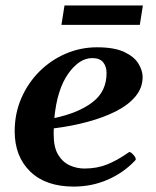

<svg xmlns="http://www.w3.org/2000/svg" viewBox="-20 -668 571 702"><path d="M501.5 -386.7Q501.5 -346.7 475.1 -315.2Q448.7 -283.7 403.1 -260.7Q357.4 -237.8 299.1 -222.2Q240.7 -206.5 176.8 -198.7Q176.3 -193.4 176.3 -187.5Q176.3 -181.6 176.3 -175.8Q176.3 -128.9 192.9 -101.8Q209.5 -74.7 235.4 -63.2Q261.2 -51.8 288.6 -51.8Q334 -51.8 370.8 -66.4Q407.7 -81.1 446.8 -108.4Q449.2 -109.9 451.2 -111.3Q453.1 -112.8 455.6 -111.8Q459.5 -110.8 467 -102.8Q474.6 -94.7 475.6 -89.4Q475.6 -88.4 476.1 -87.9Q476.6 -87.4 476.6 -86.4Q476.6 -84.5 475.3 -83Q474.1 -81.5 473.1 -80.1Q430.7 -35.6 373 -10.7Q315.4 14.2 249.5 14.2Q147 14.2 90.3 -41Q33.7 -96.2 33.7 -188Q33.7 -253.4 58.1 -309.3Q82.5 -365.2 124.5 -407Q166.5 -448.7 220.7 -471.9Q274.9 -495.1 335 -495.1Q397.9 -495.1 434.6 -477.8Q471.2 -460.4 486.3 -435.1Q501.5 -409.7 501.5 -386.7ZM317.4 -455.6Q269.5 -455.6 229 -397.9Q188.5 -340.3 178.7 -236.3Q268.1 -255.4 319.1 -294.9Q370.1 -334.5 369.6 -401.9Q369.6 -424.8 357.2 -440.2Q344.7 -455.6 317.4 -455.6ZM204.6 -577.1 215.8 -647.9H502.4L491.2 -577.1Z"/></svg>

Font: Gelasio SemiBold
Style: Italic
Weight: 600
Italic angle: -8.5°
Designer: Eben Sorkin
Foundry: Eben Sorkin
Version: Version 1.008